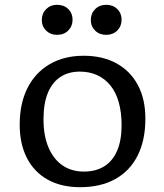

<svg xmlns="http://www.w3.org/2000/svg" viewBox="-20 -765 683 799"><path d="M313 14Q235 14 178.5 -17.5Q122 -49 92 -107.5Q62 -166 62 -246Q62 -335 94.5 -399Q127 -463 187 -498Q247 -533 328 -533Q407 -533 464.5 -501.5Q522 -470 553.5 -411.5Q585 -353 585 -271Q585 -182 553 -118Q521 -54 460 -20Q399 14 313 14ZM329 -51Q379 -51 414 -73Q449 -95 467.5 -138Q486 -181 486 -244Q486 -298 474 -340Q462 -382 439 -410Q416 -438 384 -452.5Q352 -467 312 -467Q265 -467 231 -444.5Q197 -422 179 -378Q161 -334 161 -269Q161 -200 182 -151Q203 -102 240.5 -76.5Q278 -51 329 -51ZM422 -620Q394 -620 376 -637.5Q358 -655 358 -682Q358 -709 376 -727Q394 -745 422 -745Q450 -745 468 -727.5Q486 -710 486 -683Q486 -656 468 -638Q450 -620 422 -620ZM217 -620Q190 -620 172 -637.5Q154 -655 154 -682Q154 -709 172 -727Q190 -745 217 -745Q246 -745 264 -727.5Q282 -710 282 -683Q282 -656 264 -638Q246 -620 217 -620Z"/></svg>

Font: Literata Variable Black
Style: Regular
Weight: 900
Designer: Latin by Veronika Burian and Jose Scaglione. Greek by Irene Vlachou. Cyrillic by Vera Evstafieva.
Foundry: TypeTogether
Version: Version 3.021